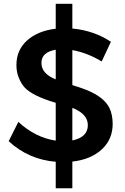

<svg xmlns="http://www.w3.org/2000/svg" viewBox="-20 -854 661 1016"><path d="M444.8 -191.9Q444.8 -251 362.8 -283.2V-110.8Q444.8 -127.9 444.8 -191.9ZM274.9 -434.1V-590.8Q199.2 -578.1 199.2 -521Q199.2 -463.9 274.9 -434.1ZM66.9 -509.8Q66.9 -588.9 123 -639.6Q179.2 -690.4 274.9 -702.1V-834H362.8V-703.1Q479 -691.9 566.9 -632.8L518.1 -528.8Q441.9 -574.7 362.8 -588.9V-403.8Q411.1 -388.7 440.4 -377Q531.2 -339.4 559.1 -282.7Q576.2 -247.1 576.2 -198.2Q576.2 -116.2 518.1 -63Q460 -9.8 362.8 1V142.1H274.9V2Q130.9 -9.8 25.9 -106.9L77.1 -209Q167 -126 274.9 -109.9V-310.1Q151.9 -346.2 110.4 -391.1Q92.8 -410.2 80.1 -440.9Q66.9 -471.7 66.9 -509.8Z"/></svg>

Font: TruenoRg
Style: Book
Weight: 400
Designer: Julieta Ulanovsky
Foundry: Julieta Ulanovsky
Version: Version 3.001b